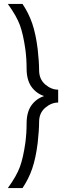

<svg xmlns="http://www.w3.org/2000/svg" viewBox="-20 -818 361 983"><path d="M20 145Q64.9 83 82 36.1Q99.1 -10.7 109.9 -87.9Q116.2 -135.7 116.2 -185.1Q116.2 -244.1 140.9 -278.6Q165.5 -313 206.1 -326.2Q165.5 -339.4 140.9 -374Q116.2 -408.7 116.2 -467.8Q116.2 -517.6 109.9 -564.9Q99.1 -642.1 82 -689Q64.9 -735.8 20 -797.9H95.2Q127 -750.5 145 -697.8Q163.1 -645 172.9 -566.9Q180.2 -501 180.2 -459Q180.2 -412.6 211.4 -385.7Q242.7 -358.9 277.8 -358.9V-293Q242.7 -293 211.4 -266.1Q180.2 -239.3 180.2 -193.8Q180.2 -151.9 172.9 -85.9Q163.1 -7.8 145 44.9Q127 97.7 95.2 145Z"/></svg>

Font: Kreadon
Style: Regular
Weight: 400
Designer: kohakuno
Foundry: StudioGnu
Version: Version 1.000;Glyphs 3.1.2 (3151)